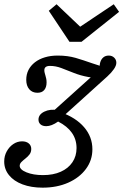

<svg xmlns="http://www.w3.org/2000/svg" viewBox="-85 -686 578 899"><path d="M114.5 192.7Q61.3 192.7 20.6 177.4Q-20.2 162.1 -42.7 134.3Q-65.3 106.5 -65.3 70.2Q-65.3 44.4 -53.6 23Q-41.9 1.6 -23 -11.3Q-4 -24.2 18.5 -24.2Q37.9 -24.2 49.6 -14.5Q61.3 -4.8 61.3 11.3Q61.3 26.6 53.2 37.1Q45.2 47.6 34.3 56Q23.4 64.5 15.3 72.6Q7.3 80.6 7.3 90.3Q7.3 108.1 39.1 121Q71 133.9 116.1 133.9Q164.5 133.9 199.6 118.1Q234.7 102.4 254 73.8Q273.4 45.2 273.4 7.3Q273.4 -33.1 251.6 -64.1Q229.8 -95.2 187.1 -116.9Q156.5 -95.2 131.5 -95.2Q114.5 -95.2 104.8 -103.6Q95.2 -112.1 95.2 -125.8Q95.2 -150 122.6 -163.3Q150 -176.6 186.3 -170.2L147.6 -150.8L379.8 -359.7L412.9 -325Q366.1 -318.5 328.6 -325.4Q291.1 -332.3 260.1 -344.8Q229 -357.3 202.4 -367.3Q175.8 -377.4 149.2 -377.4Q122.6 -377.4 122.6 -357.3Q122.6 -350.8 124.2 -344.8Q125.8 -338.7 127.8 -331.9Q129.8 -325 131.5 -317.3Q133.1 -309.7 133.1 -300Q133.1 -277.4 122.2 -264.5Q111.3 -251.6 90.3 -251.6Q66.1 -251.6 52 -268.1Q37.9 -284.7 37.9 -312.1Q37.9 -337.9 48.4 -358.5Q58.9 -379 78.6 -394.4Q98.4 -409.7 125.4 -417.7Q152.4 -425.8 184.7 -425.8Q209.7 -425.8 230.2 -423Q250.8 -420.2 269.4 -414.9Q287.9 -409.7 306.9 -403.2Q325.8 -396.8 347.2 -389.5Q368.5 -382.3 394.4 -374.2L383.1 -359.7Q379.8 -379 384.3 -394Q388.7 -408.9 398.8 -417.3Q408.9 -425.8 424.2 -425.8Q439.5 -425.8 449.6 -416.1Q459.7 -406.5 459.7 -391.9Q459.7 -379 448.4 -362.5Q437.1 -346 417.7 -328.2L216.1 -146L199.2 -160.5Q270.2 -135.5 308.9 -90.3Q347.6 -45.2 347.6 12.9Q347.6 64.5 317.3 105.2Q287.1 146 234.3 169.4Q181.5 192.7 114.5 192.7ZM447.6 -666.1 472.6 -630.6 296.8 -490.3H240.3L143.5 -635.5L179.8 -666.1L311.3 -541.1L252.4 -535.5Z"/></svg>

Font: Playfair 5pt SemiExpanded Light
Style: Italic
Weight: 300
Width: 6
Italic angle: -15.6°
Designer: Claus Eggers Sørensen
Foundry: Claus Eggers Sørensen
Version: Version 2.203